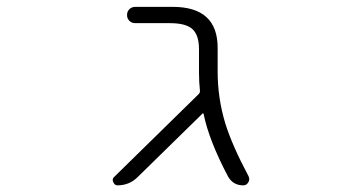

<svg xmlns="http://www.w3.org/2000/svg" viewBox="-20 -565 1040 563"><path d="M618.2 -355.5Q618.2 -277.3 640.6 -203.1Q661.1 -137.7 709 -47.9Q710.9 -43 710.9 -39.1Q710.9 -34.2 708 -30.3Q703.1 -21.5 693.4 -21.5Q663.1 -21.5 648.4 -47.9Q592.8 -153.3 577.1 -230.5Q576.2 -234.4 573.2 -231.4L383.8 -45.9Q359.4 -21.5 324.2 -21.5Q316.4 -21.5 312.5 -30.3Q310.5 -34.2 310.5 -37.1Q310.5 -42 314.5 -45.9L563.5 -290Q566.4 -293 566.4 -297.9Q563.5 -324.2 563.5 -352.5V-420.9Q563.5 -461.9 544.4 -479.5Q525.4 -497.1 478.5 -497.1H377Q366.2 -497.1 359.4 -503.9Q352.5 -510.7 352.5 -521Q352.5 -531.2 359.4 -538.1Q366.2 -544.9 377 -544.9H486.3Q618.2 -544.9 618.2 -424.8Z"/></svg>

Font: Rounded-L Mgen+ 1mn light
Style: Regular
Weight: 200
Designer: [Source Han Sans]
Ryoko NISHIZUKA  (kana & ideographs); Paul D. Hunt (Latin, Greek & Cyrillic); Wenlong ZHANG  (bopomofo
Version: Version 1.059.20150602